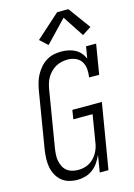

<svg xmlns="http://www.w3.org/2000/svg" viewBox="-143 -1045 786 1125"><g transform="rotate(-15 250.0 -482.0)"><path d="M184 8Q157 8 132 1Q107 -6 88 -22Q69 -38 57 -60.5Q45 -83 40.5 -108Q36 -133 37 -159.5Q38 -186 42 -213L99 -558Q103 -581 109.5 -603.5Q116 -626 127.5 -647.5Q139 -669 155.5 -688Q172 -707 193 -720Q214 -733 237.5 -738Q261 -743 284 -743Q306 -743 327.5 -738.5Q349 -734 367 -724.5Q385 -715 399 -699Q413 -683 421 -664L433 -735H494L464 -554H403Q407 -579 405 -604Q403 -629 390.5 -649Q378 -669 355.5 -678.5Q333 -688 308 -688H307Q290 -688 271.5 -684Q253 -680 236.5 -671Q220 -662 206 -648Q192 -634 182.5 -618Q173 -602 167.5 -584Q162 -566 159 -549L102 -204Q99 -185 98 -166Q97 -147 100.5 -129Q104 -111 112 -95Q120 -79 133.5 -68Q147 -57 165 -52Q183 -47 202 -47Q218 -47 235 -50.5Q252 -54 267.5 -62.5Q283 -71 296 -84Q309 -97 318 -112.5Q327 -128 332.5 -144.5Q338 -161 340 -177L367 -341H250L259 -396H438L372 0H319L336 -103Q326 -80 311.5 -58.5Q297 -37 276.5 -21.5Q256 -6 232 1Q208 8 184 8ZM223 -799 176 -842 321 -972H389L487 -838L433 -803L349 -931Z"/></g></svg>

Font: Iosevka Slab Light Oblique
Style: Regular
Weight: 300
Italic angle: -9°
Monospace: yes
Designer: Belleve Invis
Foundry: Belleve Invis
Version: Version 11.1.1; ttfautohint (v1.8.3)